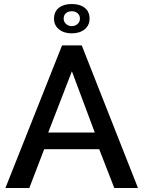

<svg xmlns="http://www.w3.org/2000/svg" viewBox="-20 -936 715 956"><path d="M337 -770Q377 -770 401.5 -790Q426 -810 426 -843Q426 -878 402 -897Q378 -916 337 -916Q297 -916 273 -897Q249 -878 249 -843Q249 -810 273.5 -790Q298 -770 337 -770ZM378 -843Q378 -827 366 -816.5Q354 -806 337 -806Q320 -806 308.5 -817Q297 -828 297 -843Q297 -860 308 -870Q319 -880 337 -880Q355 -880 366.5 -870Q378 -860 378 -843ZM126 0 200 -193H474L549 0H667L387 -710H289L7 0ZM338 -581 452 -276H220Z"/></svg>

Font: RT Raleway SemiBold
Style: Regular
Weight: 400
Designer: Matt McInerney, Pablo Impallari, Rodrigo Fuenzalida — Edited by Milan Moffatt in April 2016
Foundry: Matt McInerney, Pablo Impallari, Rodrigo Fuenzalida — Edited by Milan Moffatt in April 2016
Version: Version 3.001